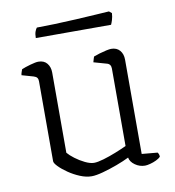

<svg xmlns="http://www.w3.org/2000/svg" viewBox="-76 -722 723 794"><g transform="rotate(-10 285.5 -324.5)"><path d="M246 5Q223 5 197.5 -5.5Q172 -16 149.5 -31.5Q127 -47 113 -61.5Q99 -76 99 -84V-420Q99 -429 95 -434.5Q91 -440 81 -443L32 -457Q33 -465 35.5 -471.5Q38 -478 39 -481Q53 -487 76 -493.5Q99 -500 110 -500Q134 -500 146.5 -484.5Q159 -469 159 -446V-109Q169 -97 187.5 -83Q206 -69 227.5 -58.5Q249 -48 265 -48Q280 -48 305.5 -55.5Q331 -63 358.5 -74Q386 -85 405 -94V-420Q405 -429 400.5 -435Q396 -441 387 -443L334 -458Q336 -466 338 -472Q340 -478 341 -481Q351 -485 366 -489.5Q381 -494 395 -497Q409 -500 416 -500Q439 -500 452 -485Q465 -470 465 -446V-50L531 -44Q534 -40 535.5 -35.5Q537 -31 537 -26Q531 -19 518.5 -13Q506 -7 492.5 -3.5Q479 0 471 0Q448 0 429 -13.5Q410 -27 407 -45Q385 -34 354 -22.5Q323 -11 293.5 -3Q264 5 246 5ZM117 -598Q117 -615 121 -625.5Q125 -636 129 -640Q159 -640 203.5 -641.5Q248 -643 294.5 -645.5Q341 -648 379 -650.5Q417 -653 434 -654L445 -645Q444 -629 440 -616.5Q436 -604 433 -598Z"/></g></svg>

Font: Texturina 12pt Thin
Style: Regular
Weight: 250
Designer: Guillermo Torres Carreño
Foundry: Omnibus-Type
Version: Version 1.002